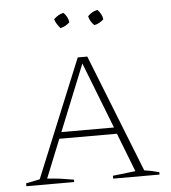

<svg xmlns="http://www.w3.org/2000/svg" viewBox="-51 -753 714 800"><g transform="rotate(-5 305.5 -353.0)"><path d="M522 -23Q534 -21 540.5 -20Q547 -19 556 -17Q565 -15 584 -10V0H390V-12L485 -23L422 -185H181L116 -24Q148 -22 173.5 -18.5Q199 -15 227 -10V0H27V-12L85 -24L287 -516H327ZM192 -212H412L304 -489ZM244 -706Q262 -688 265 -665Q258 -658 247.5 -652Q237 -646 226 -644Q219 -652 212.5 -662Q206 -672 203 -683Q211 -691 221.5 -697.5Q232 -704 244 -706ZM386 -706Q394 -698 400 -687Q406 -676 407 -665Q400 -658 389.5 -652Q379 -646 368 -644Q351 -659 345 -683Q362 -701 386 -706Z"/></g></svg>

Font: Piazzolla SC Thin
Style: Regular
Weight: 100
Designer: Juan Pablo del Peral
Foundry: Huerta Tipografica
Version: Version 1.330